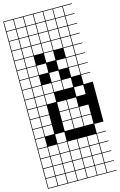

<svg xmlns="http://www.w3.org/2000/svg" viewBox="-185 -1077 908 1456"><g transform="rotate(-15 269.0 -349.0)"><path d="M0 307.7V-1004.8H538.5V-1000H466.3V-927.9H538.5V-923.1H466.3V-851H538.5V-846.2H466.3V-774H538.5V-769.2H466.3V-697.1H538.5V-692.3H466.3V-620.2H538.5V-615.4H466.3V-543.3H538.5V-538.5H466.3V-466.3H538.5V-461.5H466.3V-389.4H538.5V-76.9H466.3V-4.8H538.5V0H466.3V72.1H538.5V76.9H466.3V149H538.5V153.8H466.3V226H538.5V230.8H466.3V302.9H538.5V307.7ZM389.4 -927.9H461.5V-1000H389.4ZM312.5 -927.9H384.6V-1000H312.5ZM235.6 -927.9H307.7V-1000H235.6ZM158.7 -927.9H230.8V-1000H158.7ZM81.7 -927.9H153.8V-1000H81.7ZM4.8 -927.9H76.9V-1000H4.8ZM389.4 -851H461.5V-923.1H389.4ZM312.5 -851H384.6V-923.1H312.5ZM235.6 -851H307.7V-923.1H235.6ZM158.7 -851H230.8V-923.1H158.7ZM81.7 -851H153.8V-923.1H81.7ZM4.8 -851H76.9V-923.1H4.8ZM158.7 -774H230.8V-846.2H158.7ZM4.8 -774H76.9V-846.2H4.8ZM235.6 -774H307.7V-846.2H235.6ZM389.4 -774H461.5V-846.2H389.4ZM312.5 -774H384.6V-846.2H312.5ZM81.7 -774H153.8V-846.2H81.7ZM4.8 -697.1H76.9V-769.2H4.8ZM235.6 -697.1H307.7V-769.2H235.6ZM389.4 -697.1H461.5V-769.2H389.4ZM158.7 -697.1H230.8V-769.2H158.7ZM312.5 -697.1H384.6V-769.2H312.5ZM81.7 -697.1H153.8V-769.2H81.7ZM235.6 -620.2H307.7V-692.3H235.6ZM81.7 -620.2H153.8V-692.3H81.7ZM389.4 -620.2H461.5V-692.3H389.4ZM4.8 -620.2H76.9V-692.3H4.8ZM81.7 -543.3H153.8V-615.4H81.7ZM389.4 -543.3H461.5V-615.4H389.4ZM312.5 -543.3H384.6V-615.4H312.5ZM158.7 -543.3H230.8V-615.4H158.7ZM4.8 -543.3H76.9V-615.4H4.8ZM81.7 -466.3H153.8V-538.5H81.7ZM389.4 -466.3H461.5V-538.5H389.4ZM4.8 -466.3H76.9V-538.5H4.8ZM235.6 -466.3H307.7V-538.5H235.6ZM81.7 -389.4H153.8V-461.5H81.7ZM4.8 -389.4H76.9V-461.5H4.8ZM158.7 -389.4H230.8V-461.5H158.7ZM312.5 -389.4H384.6V-461.5H312.5ZM235.6 -389.4H307.7V-461.5H235.6ZM4.8 -312.5H76.9V-384.6H4.8ZM389.4 -312.5H461.5V-384.6H389.4ZM81.7 -312.5H153.8V-384.6H81.7ZM158.7 -312.5H230.8V-384.6H158.7ZM81.7 -235.6H153.8V-307.7H81.7ZM4.8 -235.6H76.9V-307.7H4.8ZM312.5 -235.6H384.6V-307.7H312.5ZM235.6 -235.6H307.7V-307.7H235.6ZM81.7 -158.7H153.8V-230.8H81.7ZM4.8 -158.7H76.9V-230.8H4.8ZM312.5 -158.7H384.6V-230.8H312.5ZM235.6 -158.7H307.7V-230.8H235.6ZM389.4 -158.7H461.5V-230.8H389.4ZM235.6 -81.7H307.7V-153.8H235.6ZM4.8 -81.7H76.9V-153.8H4.8ZM312.5 -81.7H384.6V-153.8H312.5ZM389.4 -81.7H461.5V-153.8H389.4ZM81.7 -81.7H153.8V-153.8H81.7ZM158.7 -4.8H230.8V-76.9H158.7ZM76.9 -76.9H4.8V-4.8H76.9ZM235.6 72.1H307.7V0H235.6ZM4.8 72.1H76.9V0H4.8ZM312.5 72.1H384.6V0H312.5ZM158.7 72.1H230.8V0H158.7ZM389.4 72.1H461.5V0H389.4ZM81.7 72.1H153.8V0H81.7ZM312.5 149H384.6V76.9H312.5ZM235.6 149H307.7V76.9H235.6ZM158.7 149H230.8V76.9H158.7ZM4.8 149H76.9V76.9H4.8ZM389.4 149H461.5V76.9H389.4ZM81.7 149H153.8V76.9H81.7ZM312.5 226H384.6V153.8H312.5ZM235.6 226H307.7V153.8H235.6ZM4.8 226H76.9V153.8H4.8ZM389.4 226H461.5V153.8H389.4ZM158.7 226H230.8V153.8H158.7ZM81.7 226H153.8V153.8H81.7ZM312.5 302.9H384.6V230.8H312.5ZM235.6 302.9H307.7V230.8H235.6ZM389.4 302.9H461.5V230.8H389.4ZM158.7 302.9H230.8V230.8H158.7ZM81.7 302.9H153.8V230.8H81.7ZM4.8 302.9H76.9V230.8H4.8Z"/></g></svg>

Font: Jacquarda Bastarda 9 Charted
Style: Regular
Weight: 400
Designer: Sarah Cadigan-Fried
Version: Version 1.000; ttfautohint (v1.8.4.7-5d5b)